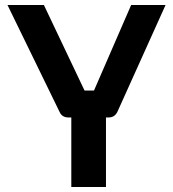

<svg xmlns="http://www.w3.org/2000/svg" viewBox="-20 -750 695 770"><path d="M266 0V-279H254Q229 -279 219 -301L10 -730H156L319 -387H357L506 -730H644L451 -302Q440 -279 416 -279H405V0Z"/></svg>

Font: Cazoo Sans SemiBold
Style: Regular
Weight: 600
Designer: Jonathan Barnbrook, Julián Moncada
Foundry: Barnbrook Fonts
Version: Version 2.000;Glyphs 3.2.3 (3260)